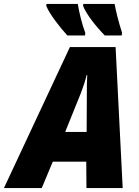

<svg xmlns="http://www.w3.org/2000/svg" viewBox="-78 -955 705 975"><path d="M454 -775H540L542 -788C522 -850 510 -902 504 -935H345L344 -925C359 -884 410 -820 454 -775ZM264 -775H354L355 -788C337 -836 324 -893 317 -935H158L157 -925C172 -886 225 -817 264 -775ZM-58 0H134L190 -134H360L361 0H545L509 -716H277ZM253 -285 333 -483C345 -514 354 -542 362 -574H365C363 -542 363 -511 363 -479L362 -285Z"/></svg>

Font: Noto Sans UI SemiCondensed Black
Style: Italic
Weight: 900
Width: 4
Italic angle: -372°
Designer: Monotype Design Team
Foundry: Monotype Imaging Inc.
Version: Version 1.901